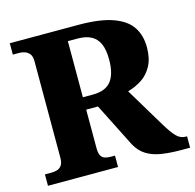

<svg xmlns="http://www.w3.org/2000/svg" viewBox="-104 -822 945 929"><g transform="rotate(-15 368.0 -357.0)"><path d="M24 0V-57H57Q72 -57 85.5 -61Q99 -65 108 -77.5Q117 -90 117 -115V-598Q117 -624 107 -636Q97 -648 83.5 -652.5Q70 -657 57 -657H24V-714H368Q475 -714 539.5 -691Q604 -668 632 -625.5Q660 -583 660 -524Q660 -468 640 -431Q620 -394 588 -373Q556 -352 517 -341L636 -143Q663 -98 683 -77.5Q703 -57 729 -57H736V0H695Q636 0 592.5 -7Q549 -14 518 -33.5Q487 -53 467 -90L357 -308H298V-115Q298 -90 305 -77.5Q312 -65 325 -61Q338 -57 353 -57H375V0ZM348 -370Q412 -370 440 -406Q468 -442 468 -514Q468 -563 454.5 -593Q441 -623 414 -637Q387 -651 346 -651H298V-370Z"/></g></svg>

Font: Noto Serif Ethiopic ExtraBold
Style: Regular
Weight: 800
Version: Version 2.102